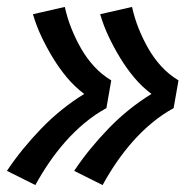

<svg xmlns="http://www.w3.org/2000/svg" viewBox="-35 -612 555 554"><path d="M261 -78 179 -119Q201 -152 226 -182.5Q251 -213 278.5 -241.5Q306 -270 337 -295Q368 -320 402 -341Q374 -362 352 -388.5Q330 -415 312 -444.5Q294 -474 279 -505.5Q264 -537 254 -571L346 -592Q353 -560 365 -530Q377 -500 393 -472Q409 -444 430.5 -420.5Q452 -397 480 -380L466 -300Q433 -282 403 -257Q373 -232 347.5 -203Q322 -174 300.5 -142.5Q279 -111 261 -78ZM67 -78 -15 -119Q7 -152 32 -182.5Q57 -213 84.5 -241.5Q112 -270 143 -295Q174 -320 208 -341Q180 -362 158 -388.5Q136 -415 118 -444.5Q100 -474 85 -505.5Q70 -537 60 -571L152 -592Q159 -560 171 -530Q183 -500 199 -472Q215 -444 236.5 -420.5Q258 -397 286 -380L272 -300Q239 -282 209 -257Q179 -232 153.5 -203Q128 -174 106.5 -142.5Q85 -111 67 -78Z"/></svg>

Font: Iosevka SS04 Heavy
Style: Italic
Weight: 900
Italic angle: -9°
Monospace: yes
Designer: Belleve Invis
Foundry: Belleve Invis
Version: Version 19.0.0; ttfautohint (v1.8.4)